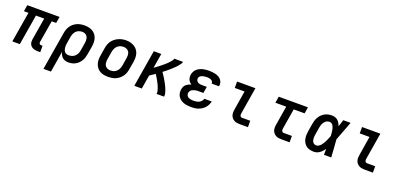

<svg xmlns="http://www.w3.org/2000/svg" viewBox="10 -1468 5381 2599"><g transform="rotate(20 2700.0 -168.0)"><path d="M447 8Q429 8 411 5.5Q393 3 377 -4Q361 -11 348.5 -23Q336 -35 329 -51Q322 -67 321 -85.5Q320 -104 323 -122L376 -438H257L184 0H76L149 -438H84L99 -530H564L548 -438H484L431 -122Q430 -114 431 -107Q432 -100 436.5 -94.5Q441 -89 448 -86.5Q455 -84 463 -84H481V8Z M599 205 690 -342Q694 -369 703 -395Q712 -421 728 -445Q744 -469 766.5 -487.5Q789 -506 815 -517.5Q841 -529 868 -533.5Q895 -538 922 -538Q953 -538 983 -532Q1013 -526 1038.5 -511Q1064 -496 1082 -472.5Q1100 -449 1108.5 -420.5Q1117 -392 1117 -360.5Q1117 -329 1112 -298L1093 -188Q1089 -163 1081.5 -138.5Q1074 -114 1060.5 -91Q1047 -68 1028 -48.5Q1009 -29 985.5 -16Q962 -3 936.5 2.5Q911 8 886 8Q862 8 839.5 1.5Q817 -5 800 -19.5Q783 -34 772.5 -54.5Q762 -75 757 -97L707 205ZM858 -84Q874 -84 889.5 -87.5Q905 -91 919.5 -98.5Q934 -106 946 -117.5Q958 -129 967 -143Q976 -157 980.5 -172.5Q985 -188 988 -203L1006 -313Q1009 -329 1009.5 -345.5Q1010 -362 1007 -377Q1004 -392 997 -405.5Q990 -419 978 -428.5Q966 -438 951 -442Q936 -446 920 -446Q897 -446 874 -437.5Q851 -429 834 -411.5Q817 -394 808 -372Q799 -350 795 -327L779 -229Q776 -212 775 -195.5Q774 -179 776 -163Q778 -147 783.5 -132Q789 -117 799.5 -105.5Q810 -94 825.5 -89Q841 -84 858 -84Z M1454 8Q1423 8 1392.5 2Q1362 -4 1337 -19Q1312 -34 1294 -57.5Q1276 -81 1267 -109.5Q1258 -138 1258 -169.5Q1258 -201 1264 -232L1282 -342Q1286 -369 1295.5 -396Q1305 -423 1322 -446.5Q1339 -470 1362.5 -488.5Q1386 -507 1412.5 -518.5Q1439 -530 1466 -535.5Q1493 -541 1521 -541Q1553 -541 1582.5 -533.5Q1612 -526 1637.5 -511Q1663 -496 1681.5 -472.5Q1700 -449 1708.5 -420.5Q1717 -392 1717 -360.5Q1717 -329 1712 -298L1693 -188Q1689 -161 1679.5 -134Q1670 -107 1653 -83.5Q1636 -60 1613 -41.5Q1590 -23 1563.5 -11.5Q1537 0 1509 4Q1481 8 1454 8ZM1456 -84Q1472 -84 1488 -87Q1504 -90 1518.5 -97.5Q1533 -105 1545.5 -117Q1558 -129 1566.5 -143Q1575 -157 1580 -172Q1585 -187 1588 -203L1606 -313Q1610 -338 1609 -362.5Q1608 -387 1596.5 -406.5Q1585 -426 1563 -436Q1541 -446 1517 -446Q1501 -446 1485.5 -442.5Q1470 -439 1455.5 -431.5Q1441 -424 1429 -412.5Q1417 -401 1408.5 -387Q1400 -373 1395 -357.5Q1390 -342 1387 -327L1369 -217Q1365 -193 1366 -168.5Q1367 -144 1378 -124.5Q1389 -105 1410.5 -94.5Q1432 -84 1456 -84Q1456 -84 1456 -84Q1456 -84 1456 -84Z M1833 0 1921 -530H2029L1994 -318Q2006 -327 2019 -336Q2032 -345 2044 -354.5Q2056 -364 2068.5 -373.5Q2081 -383 2093 -393Q2105 -403 2117 -413Q2129 -423 2140.5 -433.5Q2152 -444 2163 -455Q2174 -466 2184 -478Q2194 -490 2203.5 -502.5Q2213 -515 2216 -530H2342Q2340 -515 2331 -502Q2322 -489 2312.5 -476.5Q2303 -464 2292.5 -452.5Q2282 -441 2270.5 -430Q2259 -419 2247.5 -408Q2236 -397 2224.5 -387Q2213 -377 2201 -366.5Q2189 -356 2176.5 -346Q2164 -336 2151.5 -326.5Q2139 -317 2127 -307Q2139 -290 2150.5 -272.5Q2162 -255 2173 -237Q2184 -219 2194.5 -200.5Q2205 -182 2214.5 -163.5Q2224 -145 2233 -125.5Q2242 -106 2249 -86Q2256 -66 2261 -44Q2266 -22 2262 0H2154Q2157 -18 2153.5 -35.5Q2150 -53 2145 -69.5Q2140 -86 2133 -102Q2126 -118 2118.5 -133.5Q2111 -149 2103 -164Q2095 -179 2086.5 -193.5Q2078 -208 2069 -222.5Q2060 -237 2051 -251Q2032 -238 2012.5 -225Q1993 -212 1974 -199L1941 0Z M2654 8Q2626 8 2598.5 4.5Q2571 1 2546 -7.5Q2521 -16 2499.5 -31.5Q2478 -47 2464 -69Q2450 -91 2445.5 -118.5Q2441 -146 2446 -173Q2449 -193 2457.5 -211.5Q2466 -230 2482 -243.5Q2498 -257 2516.5 -266Q2535 -275 2554 -281Q2539 -290 2526.5 -303Q2514 -316 2507 -332.5Q2500 -349 2498.5 -368Q2497 -387 2500 -406Q2504 -428 2515 -449.5Q2526 -471 2544 -486.5Q2562 -502 2583.5 -512.5Q2605 -523 2627.5 -528.5Q2650 -534 2672 -536Q2694 -538 2716 -538Q2741 -538 2765 -535.5Q2789 -533 2811.5 -527Q2834 -521 2854.5 -510Q2875 -499 2890 -481.5Q2905 -464 2911.5 -441Q2918 -418 2914 -394Q2914 -392 2913.5 -390Q2913 -388 2912 -386H2805Q2805 -387 2805.5 -387.5Q2806 -388 2806 -389Q2808 -399 2804 -408.5Q2800 -418 2793 -425Q2786 -432 2776.5 -436Q2767 -440 2757.5 -442Q2748 -444 2737.5 -445Q2727 -446 2716 -446Q2706 -446 2695 -445Q2684 -444 2673 -442Q2662 -440 2651 -436.5Q2640 -433 2630.5 -427Q2621 -421 2614 -411Q2607 -401 2606 -390Q2603 -373 2610.5 -358Q2618 -343 2632 -335Q2646 -327 2663 -324.5Q2680 -322 2697 -322H2760L2745 -229H2682Q2669 -229 2656 -228.5Q2643 -228 2630 -225Q2617 -222 2604 -217.5Q2591 -213 2579.5 -205.5Q2568 -198 2561 -186Q2554 -174 2551 -161Q2549 -148 2552 -136Q2555 -124 2562.5 -114.5Q2570 -105 2581 -99Q2592 -93 2604 -90Q2616 -87 2628.5 -85.5Q2641 -84 2654 -84Q2674 -84 2693.5 -87Q2713 -90 2731.5 -98.5Q2750 -107 2764.5 -123Q2779 -139 2784 -159H2891Q2885 -133 2873.5 -109Q2862 -85 2844 -65Q2826 -45 2803 -30.5Q2780 -16 2755 -7Q2730 2 2704.5 5Q2679 8 2654 8Z M3352 0Q3330 0 3309 -3.5Q3288 -7 3270 -17Q3252 -27 3239 -42.5Q3226 -58 3219.5 -77.5Q3213 -97 3213 -119Q3213 -141 3217 -162L3262 -438H3121V-530H3385L3322 -147Q3320 -138 3320 -128.5Q3320 -119 3323.5 -110.5Q3327 -102 3335 -97Q3343 -92 3352 -92H3470V0Z M3952 0Q3930 0 3909 -3.5Q3888 -7 3870 -17Q3852 -27 3839 -42.5Q3826 -58 3819.5 -77.5Q3813 -97 3813 -119Q3813 -141 3817 -162L3862 -438H3706L3721 -530H4142L4127 -438H3970L3922 -147Q3920 -138 3920 -128.5Q3920 -119 3923.5 -110.5Q3927 -102 3935 -97Q3943 -92 3952 -92H4070V0Z M4422 8Q4393 8 4364 1.5Q4335 -5 4312.5 -21.5Q4290 -38 4275.5 -62.5Q4261 -87 4255 -114.5Q4249 -142 4250 -172Q4251 -202 4256 -232L4274 -342Q4278 -367 4286 -392Q4294 -417 4308 -440.5Q4322 -464 4341.5 -483Q4361 -502 4385 -515Q4409 -528 4434.5 -533Q4460 -538 4486 -538Q4510 -538 4532.5 -530.5Q4555 -523 4571.5 -508Q4588 -493 4599.5 -473Q4611 -453 4619 -432Q4627 -456 4635 -480.5Q4643 -505 4651 -530H4756Q4730 -462 4704.5 -393Q4679 -324 4652 -256Q4658 -192 4661.5 -128Q4665 -64 4670 0H4565Q4565 -21 4565.5 -42.5Q4566 -64 4566 -85Q4553 -67 4537.5 -50Q4522 -33 4503.5 -19.5Q4485 -6 4464 1Q4443 8 4422 8ZM4422 -84Q4442 -84 4460 -96Q4478 -108 4491 -124.5Q4504 -141 4514.5 -159Q4525 -177 4533.5 -195.5Q4542 -214 4550 -233Q4558 -252 4565 -271Q4564 -289 4562.5 -306.5Q4561 -324 4558.5 -341.5Q4556 -359 4551.5 -376.5Q4547 -394 4539.5 -409Q4532 -424 4518 -435Q4504 -446 4486 -446Q4472 -446 4457.5 -441.5Q4443 -437 4431.5 -428Q4420 -419 4410.5 -407Q4401 -395 4395 -381.5Q4389 -368 4385 -354.5Q4381 -341 4379 -327L4361 -217Q4359 -202 4357.5 -187.5Q4356 -173 4357 -159Q4358 -145 4362 -131.5Q4366 -118 4374 -107Q4382 -96 4395 -90Q4408 -84 4422 -84Z M5152 0Q5130 0 5109 -3.5Q5088 -7 5070 -17Q5052 -27 5039 -42.5Q5026 -58 5019.5 -77.5Q5013 -97 5013 -119Q5013 -141 5017 -162L5062 -438H4921V-530H5185L5122 -147Q5120 -138 5120 -128.5Q5120 -119 5123.5 -110.5Q5127 -102 5135 -97Q5143 -92 5152 -92H5270V0Z"/></g></svg>

Font: Iosevka Curly Slab SmBdExObl
Style: Regular
Weight: 600
Width: 7
Italic angle: -9°
Monospace: yes
Designer: Belleve Invis
Foundry: Belleve Invis
Version: Version 11.1.0; ttfautohint (v1.8.3)